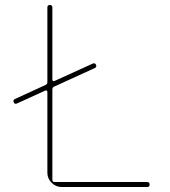

<svg xmlns="http://www.w3.org/2000/svg" viewBox="-20 -750 683 770"><path d="M48 -335Q38 -331 35 -340Q31 -349 40 -353L162 -409Q170 -412 170 -421V-720Q170 -730 180 -730Q190 -730 190 -720V-430Q190 -427 192.5 -425.5Q195 -424 198 -425L352 -495Q361 -499 365 -490Q369 -481 360 -477L198 -403Q190 -400 190 -391V-29Q190 -20 199 -20H570Q580 -20 580 -10Q580 0 570 0H227Q204 0 187 -17Q170 -34 170 -57V-382Q170 -385 167.5 -386.5Q165 -388 162 -387Z"/></svg>

Font: Rounded Mplus 1c Thin
Style: Regular
Weight: 250
Version: Version 1.059.20150529